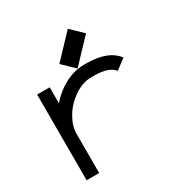

<svg xmlns="http://www.w3.org/2000/svg" viewBox="-165 -840 929 970"><g transform="rotate(-30 300.0 -355.0)"><path d="M356.9 -439H344.7Q292.5 -439 243.2 -405Q193.8 -371.1 165.3 -322.5Q136.7 -273.9 136.7 -229.5V0H63.5V-500H136.7V-407.2Q177.7 -455.1 232.2 -483.6Q286.6 -512.2 344.7 -512.2H356.9Q484.4 -512.2 534.7 -443.8L476.1 -399.9Q446.8 -439 356.9 -439ZM306.2 -511.7 237.8 -577.6 363.8 -710.4 432.1 -644.5Z"/></g></svg>

Font: Anka/Coder
Style: Regular
Weight: 400
Monospace: yes
Version: Version 001.100